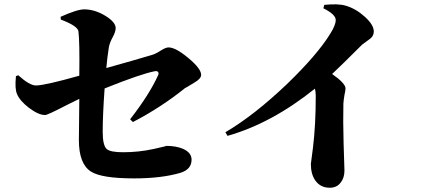

<svg xmlns="http://www.w3.org/2000/svg" viewBox="-20 -828 2010 903"><path d="M592 -267Q683 -384 724 -475Q728 -484 723 -490Q718 -495 708 -493Q641 -480 472 -412Q463 -286 463 -208Q463 -144 482 -127Q499 -112 559 -112Q632 -112 701 -127Q770 -142 760 -142Q808 -142 841 -128Q881 -110 881 -77Q881 -31 828 -15Q739 11 611 11Q458 11 408 -21Q351 -57 351 -169Q351 -227 353 -363Q305 -340 294 -334Q204 -287 192 -287Q161 -287 116 -321Q73 -354 60 -386Q49 -410 55 -470L66 -474Q119 -426 149 -426Q190 -426 353 -472Q355 -631 349 -680Q346 -706 266 -736L265 -749Q343 -784 376 -784Q425 -784 475 -754Q524 -724 524 -696Q524 -679 511 -655Q496 -628 492 -606Q484 -555 480 -508Q616 -546 696 -570Q713 -575 739 -592Q760 -605 773 -605Q806 -605 866 -555Q926 -505 926 -476Q926 -458 895 -440Q846 -410 852 -415Q738 -323 605 -254Z M1505 -805Q1570 -812 1607 -801Q1654 -787 1696 -749Q1738 -711 1738 -680Q1738 -659 1721 -646L1683 -618Q1585 -520 1542 -480Q1605 -436 1605 -412Q1605 -403 1600 -381Q1596 -357 1595 -341Q1593 -263 1596 -153L1600 -26Q1600 9 1582 31Q1564 55 1531 55Q1487 55 1463 21Q1442 -9 1442 -57L1452 -134Q1465 -240 1465 -377Q1465 -398 1461 -411Q1258 -248 1050 -189L1040 -206Q1176 -286 1330 -433Q1472 -570 1533 -669Q1559 -710 1559 -734Q1559 -760 1501 -789Z"/></svg>

Font: Source Han Serif CN Heavy
Style: Regular
Weight: 900
Designer: Ryoko NISHIZUKA  (kana & ideographs); Frank Grießhammer (Latin, Greek & Cyrillic); Wenlong ZHANG  (bopomofo); Sandoll Co
Foundry: Adobe Systems Incorporated
Version: Version 1.000;PS 1;hotconv 16.6.53;makeotf.lib2.5.65590